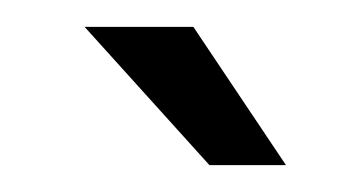

<svg xmlns="http://www.w3.org/2000/svg" viewBox="-20 -868 263 143"><path d="M124 -848H43L136 -745H193Z"/></svg>

Font: SVN-Bebas Neue
Style: Regular
Weight: 400
Designer: Ryoichi Tsunekawa
Foundry: Ryoichi Tsunekawa
Version: Version 001.003